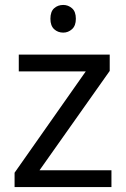

<svg xmlns="http://www.w3.org/2000/svg" viewBox="-20 -757 510 777"><path d="M431 0H39V-58L327 -468H56V-536H424V-470L140 -68H431ZM236 -737Q256 -737 271.5 -723.5Q287 -710 287 -681Q287 -653 271.5 -639Q256 -625 236 -625Q214 -625 199 -639Q184 -653 184 -681Q184 -710 199 -723.5Q214 -737 236 -737Z"/></svg>

Font: Noto Kufi Arabic
Style: Regular
Weight: 400
Designer: Monotype Design Team, David Williams, Khaled Hosny
Foundry: Google LLC
Version: Version 2.109; ttfautohint (v1.8.4.7-5d5b)